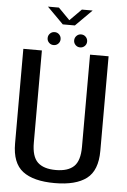

<svg xmlns="http://www.w3.org/2000/svg" viewBox="-60 -947 656 995"><g transform="rotate(5 268.0 -450.0)"><path d="M262.5 4Q372.5 4 428.2 -38.5Q484 -81 484 -183V-675H387.5V-195.5Q387.5 -123 356.5 -93.5Q325.5 -64 262.5 -64Q199 -64 168 -93.5Q137 -123 137 -195.5V-675H40.5V-183Q40.5 -81 96.2 -38.5Q152 4 262.5 4ZM195 -708Q209 -708 218.8 -717.8Q228.5 -727.5 228.5 -741.5Q228.5 -755.5 218.8 -765.5Q209 -775.5 195 -775.5Q180.5 -775.5 170.8 -765.5Q161 -755.5 161 -741.5Q161 -727.5 170.8 -717.8Q180.5 -708 195 -708ZM332.5 -708Q347 -708 356.8 -717.8Q366.5 -727.5 366.5 -741.5Q366.5 -755.5 356.8 -765.5Q347 -775.5 332.5 -775.5Q318.5 -775.5 308.8 -765.5Q299 -755.5 299 -741.5Q299 -727.5 308.8 -717.8Q318.5 -708 332.5 -708ZM233 -819H296L381 -904H325L265 -843.5L205.5 -904H148.5Z"/></g></svg>

Font: Anybody SemiCondensed
Style: Regular
Weight: 400
Width: 4
Version: Version 1.113;gftools[0.9.25]